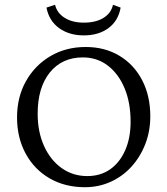

<svg xmlns="http://www.w3.org/2000/svg" viewBox="-20 -780 705 809"><path d="M337.9 8.8Q253.9 8.8 189.5 -28.3Q125 -65.4 88.4 -132.3Q51.8 -199.2 51.8 -285.2Q51.8 -371.1 89.4 -438Q127 -504.9 192.4 -543.5Q257.8 -582 340.8 -582Q421.9 -582 483.4 -544.9Q544.9 -507.8 579.1 -441.9Q613.3 -376 613.3 -290Q613.3 -227.5 592.3 -173.3Q571.3 -119.1 534.2 -78.1Q497.1 -37.1 446.8 -14.2Q396.5 8.8 337.9 8.8ZM347.7 -38.1Q403.3 -38.1 443.8 -66.4Q484.4 -94.7 507.3 -146.5Q530.3 -198.2 530.3 -266.6Q530.3 -347.7 504.9 -408.2Q479.5 -468.8 434.6 -503.4Q389.6 -538.1 329.1 -538.1Q241.2 -538.1 189.9 -474.6Q138.7 -411.1 138.7 -300.8Q138.7 -224.6 165.5 -165Q192.4 -105.5 239.7 -71.8Q287.1 -38.1 347.7 -38.1ZM456.1 -759.8 488.3 -748Q478.5 -692.4 437 -661.6Q395.5 -630.9 333 -630.9Q271.5 -630.9 229 -661.6Q186.5 -692.4 175.8 -748L211.9 -759.8Q220.7 -724.6 252.9 -704.6Q285.2 -684.6 333 -684.6Q383.8 -684.6 416 -704.6Q448.2 -724.6 456.1 -759.8Z"/></svg>

Font: Crimson Pro Light
Style: Regular
Weight: 300
Designer: Jacques Le Bailly
Foundry: Baron von Fonthausen
Version: Version 1.003